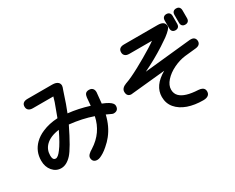

<svg xmlns="http://www.w3.org/2000/svg" viewBox="-114 -1263 2228 1819"><g transform="rotate(-30 1000.0 -353.5)"><path d="M839.8 -514.6Q845.7 -502.9 845.7 -486.3V-485.4L834 -366.2Q912.1 -335.9 932.6 -305.7Q940.4 -293.9 940.4 -281.2Q940.4 -255.9 926.8 -242.2Q913.1 -228.5 887.7 -228.5Q874 -228.5 846.7 -243.2L815.4 -257.8Q788.1 -142.6 723.6 -61.5Q695.3 -25.4 657.2 6.8Q629.9 31.2 605.5 46.4Q581.1 61.5 564 68.4Q546.9 75.2 533.2 75.2Q507.8 75.2 494.1 61.5Q480.5 47.9 480.5 22.5Q481.4 4.9 497.1 -10.7Q512.7 -26.4 540 -42Q684.6 -133.8 717.8 -295.9Q603.5 -335.9 464.8 -350.6Q365.2 -145.5 312.5 -87.9Q256.8 -27.3 198.2 -27.3Q141.6 -27.3 104 -71.8Q66.4 -116.2 66.4 -183.6Q66.4 -285.2 136.7 -355.5Q175.8 -394.5 233.4 -418.9Q307.6 -451.2 401.4 -456.1Q444.3 -569.3 455.1 -601.6L470.7 -654.3H247.1Q214.8 -654.3 199.2 -669.9Q185.5 -683.6 185.5 -706.1Q185.5 -728.5 198.2 -741.2Q213.9 -756.8 247.1 -756.8H516.6Q560.5 -756.8 580.1 -737.3Q593.8 -723.6 593.8 -702.1Q593.8 -689.5 581.1 -658.2L539.1 -533.2L506.8 -448.2Q618.2 -436.5 733.4 -400.4L736.3 -432.6Q739.3 -497.1 749 -516.6Q759.8 -540 793.5 -540Q827.1 -540 839.8 -514.6ZM165 -183.6Q165 -142.6 185.5 -134.8Q190.4 -132.8 197.3 -132.8Q222.7 -132.8 260.7 -184.6Q299.8 -234.4 357.4 -354.5Q258.8 -341.8 208 -291Q165 -248 165 -183.6Z M1744.1 -749Q1744.1 -771.5 1755.9 -783.2Q1767.6 -794.9 1787.6 -794.9Q1807.6 -794.9 1819.3 -783.2Q1831.1 -771.5 1831.1 -749V-664.1Q1831.1 -641.6 1819.3 -629.9Q1807.6 -618.2 1787.6 -618.2Q1767.6 -618.2 1755.9 -629.9Q1744.1 -641.6 1744.1 -664.1ZM1894.5 -794.9Q1926.8 -794.9 1935.5 -768.6Q1938.5 -759.8 1938.5 -749V-664.1Q1938.5 -641.6 1926.8 -629.9Q1915 -618.2 1894.5 -618.2Q1874 -618.2 1862.3 -629.9Q1850.6 -641.6 1850.6 -664.1V-749Q1850.6 -771.5 1862.3 -783.2Q1874 -794.9 1894.5 -794.9ZM1358.4 -135.7Q1358.4 -257.8 1502 -339.8L1139.6 -303.7Q1125 -301.8 1122.1 -301.8Q1100.6 -301.8 1087.4 -314.9Q1074.2 -328.1 1074.2 -355.5Q1074.2 -396.5 1132.8 -418Q1132.8 -418 1133.8 -418Q1191.4 -437.5 1290.5 -491.2Q1389.6 -544.9 1474.6 -597.7Q1521.5 -627 1543.9 -643.6H1295.9Q1263.7 -643.6 1249 -659.2Q1235.4 -671.9 1235.4 -694.8Q1235.4 -717.8 1248 -730.5Q1263.7 -746.1 1295.9 -746.1H1665Q1733.4 -746.1 1741.2 -701.2Q1742.2 -696.3 1742.2 -688.5Q1742.2 -663.1 1668 -607.4Q1635.7 -584 1589.8 -554.7Q1471.7 -478.5 1346.7 -418.9L1857.4 -471.7H1868.2Q1893.6 -471.7 1906.7 -458.5Q1919.9 -445.3 1919.9 -422.9Q1919.9 -403.3 1906.7 -390.1Q1893.6 -377 1865.2 -374L1743.2 -361.3Q1679.7 -353.5 1615.2 -322.3Q1550.8 -291 1509.8 -245.1Q1468.8 -199.2 1468.8 -151.4Q1468.8 -107.4 1497.1 -79.1Q1548.8 -27.3 1691.4 -20.5Q1742.2 -17.6 1753.9 13.7Q1756.8 22.5 1756.8 32.2Q1756.8 55.7 1743.2 69.3Q1724.6 87.9 1684.6 87.9Q1590.8 87.9 1517.6 62.5Q1443.4 36.1 1400.9 -14.2Q1358.4 -64.5 1358.4 -135.7Z"/></g></svg>

Font: FakePearl
Style: SemiBold
Weight: 400
Version: Version 1.2